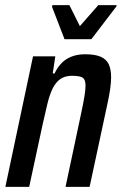

<svg xmlns="http://www.w3.org/2000/svg" viewBox="-20 -730 476 750"><path d="M1 0 109 -510H196L186 -443H193Q205 -468 221.5 -484.5Q238 -501 261 -509.5Q284 -518 312 -518Q351 -518 373 -508.5Q395 -499 404.5 -479.5Q414 -460 414 -428Q414 -409 410.5 -383.5Q407 -358 400 -326L330 0H236L298 -292Q306 -330 310 -354.5Q314 -379 314 -394Q314 -412 309 -420Q304 -428 292 -431Q280 -434 262 -434Q234 -434 216 -421.5Q198 -409 186 -385Q174 -361 165.5 -326Q157 -291 147 -246L94 0ZM232 -577 183 -704 185 -710H251L292 -628L364 -710H436L434 -704L337 -577Z"/></svg>

Font: Saira Condensed Medium
Style: Italic
Weight: 500
Width: 3
Italic angle: -12°
Designer: Hector Gatti with collaboration of the Omnibus-Type team
Foundry: Omnibus-Type
Version: Version 1.101